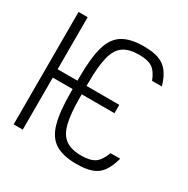

<svg xmlns="http://www.w3.org/2000/svg" viewBox="-149 -766 897 914"><g transform="rotate(30 300.0 -309.0)"><path d="M387 14Q314 14 271.5 -12Q229 -38 211.5 -100Q194 -162 194 -269V-349Q194 -457 211.5 -518.5Q229 -580 271.5 -606Q314 -632 387 -632Q437 -632 469 -620.5Q501 -609 521.5 -582.5Q542 -556 556 -509H502Q485 -553 460.5 -569.5Q436 -586 387 -586Q333 -586 301.5 -564.5Q270 -543 257 -491Q244 -439 244 -349V-269Q244 -179 257 -127.5Q270 -76 301.5 -54Q333 -32 387 -32Q436 -32 461 -49Q486 -66 503 -112H556Q543 -64 523 -36.5Q503 -9 470.5 2.5Q438 14 387 14ZM35 0V-618H85V0ZM58 -286V-332H424V-286Z"/></g></svg>

Font: Victor Mono Thin
Style: Regular
Weight: 100
Monospace: yes
Designer: Rune Bjørnerås
Version: Version 1.561;gftools[0.9.30]